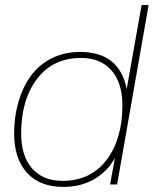

<svg xmlns="http://www.w3.org/2000/svg" viewBox="-20 -732 610 762"><path d="M231.9 9.8Q137.2 9.8 86.7 -46.6Q36.1 -103 36.1 -202.1Q36.1 -270 53.5 -328.9Q70.8 -387.7 103 -431.6Q135.3 -475.6 185.5 -500.7Q235.8 -525.9 297.9 -525.9Q453.6 -525.9 482.9 -378.9L542 -711.9H569.8L444.8 0H417L436 -105Q407.7 -52.7 354.7 -21.5Q301.8 9.8 231.9 9.8ZM228 -14.2Q339.8 -14.2 402.8 -97.2Q465.8 -180.2 465.8 -314Q465.8 -402.8 422.6 -452.4Q379.4 -502 301.8 -502Q189.9 -502 127 -418.9Q64 -335.9 64 -202.1Q64 -113.3 107.2 -63.7Q150.4 -14.2 228 -14.2Z"/></svg>

Font: Creato Display Thin
Style: Italic
Weight: 265
Italic angle: -10°
Version: Version 1.000